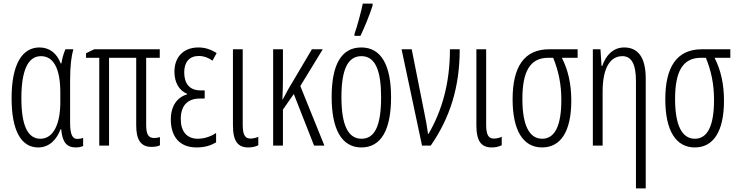

<svg xmlns="http://www.w3.org/2000/svg" viewBox="-20 -804 4070 1060"><path d="M191 10C254 10 294 -36 314 -90H318C324 -18 349 10 399 10C415 10 431 6 439 2V-43C430 -39 417 -37 407 -37C380 -37 367 -61 367 -128V-358C367 -441 374 -494 385 -532H341C331 -508 323 -481 319 -454H315C294 -510 253 -542 198 -542C104 -542 44 -452 44 -262C44 -84 96 10 191 10ZM203 -38C134 -38 98 -109 98 -262C98 -410 132 -494 206 -494C276 -494 313 -425 313 -293V-239C313 -124 277 -38 203 -38Z M832 -42C799 -42 787 -62 787 -115V-485H862V-532H500L455 -510V-485H528V0H582V-485H732V-111C732 -32 758 7 816 7C837 7 855 3 863 -2V-47C853 -44 842 -42 832 -42Z M1110 -305H1087C1026 -305 997 -343 997 -405C997 -461 1026 -495 1077 -495C1105 -495 1132 -485 1153 -469L1176 -511C1145 -531 1112 -542 1075 -542C996 -542 943 -492 943 -408C943 -351 967 -305 1013 -286V-283C958 -267 923 -219 923 -144C923 -54 968 10 1065 10C1113 10 1146 -2 1173 -18V-70C1149 -53 1111 -38 1072 -38C1012 -38 978 -78 978 -146C978 -221 1015 -260 1084 -260H1110Z M1320 -532H1266V-113C1266 -23 1294 10 1351 10C1372 10 1389 6 1406 -2V-49C1397 -44 1378 -39 1363 -39C1335 -39 1320 -56 1320 -115Z M1762 -532H1702L1570 -309C1560 -291 1551 -274 1541 -255H1539C1541 -292 1542 -331 1542 -369V-532H1488V0H1542V-199L1602 -285L1714 0H1771L1638 -329Z M1937 -606H1970C1993 -654 2021 -722 2037 -773V-784H1983C1976 -748 1950 -650 1937 -617ZM2139 -267C2139 -443 2085 -542 1975 -542C1863 -542 1811 -445 1811 -268C1811 -91 1866 10 1975 10C2086 10 2139 -90 2139 -267ZM1865 -268C1865 -416 1898 -494 1975 -494C2053 -494 2084 -413 2084 -267C2084 -112 2050 -38 1976 -38C1900 -38 1865 -117 1865 -268Z M2197 -532 2310 0H2358C2463 -152 2518 -320 2518 -532H2464C2464 -342 2419 -191 2346 -65H2343C2339 -98 2330 -147 2323 -180L2253 -532Z M2664 -532H2610V-113C2610 -23 2638 10 2695 10C2716 10 2733 6 2750 -2V-49C2741 -44 2722 -39 2707 -39C2679 -39 2664 -56 2664 -115Z M3134 -248C3134 -342 3116 -418 3082 -485H3169V-532H3012C2873 -532 2810 -434 2810 -256C2810 -85 2867 10 2973 10C3074 10 3134 -76 3134 -248ZM2864 -257C2864 -406 2904 -485 3007 -485H3034C3064 -411 3079 -339 3079 -252C3079 -111 3044 -38 2973 -38C2903 -38 2864 -111 2864 -257Z M3426 -542C3362 -542 3323 -494 3305 -440H3301L3295 -532H3253V0H3307V-298C3307 -433 3351 -494 3416 -494C3465 -494 3491 -452 3491 -357V236H3545V-370C3545 -488 3502 -542 3426 -542Z M3977 -248C3977 -342 3959 -418 3925 -485H4012V-532H3855C3716 -532 3653 -434 3653 -256C3653 -85 3710 10 3816 10C3917 10 3977 -76 3977 -248ZM3707 -257C3707 -406 3747 -485 3850 -485H3877C3907 -411 3922 -339 3922 -252C3922 -111 3887 -38 3816 -38C3746 -38 3707 -111 3707 -257Z"/></svg>

Font: Noto Sans Display Condensed Light
Style: Regular
Weight: 300
Width: 3
Designer: Monotype Design Team
Foundry: Monotype Imaging Inc.
Version: Version 1.900